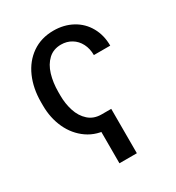

<svg xmlns="http://www.w3.org/2000/svg" viewBox="-173 -644 857 933"><g transform="rotate(-30 255.5 -177.5)"><path d="M146.5 -25.4C180.3 -2 220.7 9.8 267.6 9.8V-67.4C238.3 -67.4 214 -76 194.8 -93.3C175.6 -110.5 161.6 -132.8 152.8 -160.2C144 -187.5 139.6 -216.5 139.6 -247.1V-266.6C139.6 -301.8 144 -334 152.8 -363.3C161.6 -392.6 175.5 -416 194.3 -433.6C213.2 -451.2 237 -460 265.6 -460C287.1 -460 306.5 -454.8 323.7 -444.3C341 -433.9 354.5 -419.3 364.3 -400.4C374 -381.5 378.9 -360 378.9 -335.9H470.7C470.7 -375 462.1 -409.8 444.8 -440.4C427.6 -471 403.5 -494.8 372.6 -511.7C341.6 -528.6 306.6 -537.1 267.6 -537.1C221.4 -537.1 181.2 -525.2 147 -501.5C112.8 -477.7 86.8 -445.3 68.8 -404.3C50.9 -363.3 42 -317.4 42 -266.6V-247.1C42 -200.8 50.9 -158.2 68.8 -119.1C86.8 -80.1 112.6 -48.8 146.5 -25.4ZM321.3 181.6V-67.4H223.6V181.6Z"/></g></svg>

Font: Pretendard Variable
Style: Regular
Weight: 400
Designer: Base glyphs from Inter by Rasmus Andersson; Hangeul glyphs from Noto Sans CJK(Source Han Sans) by Jang Soo-young and Kan
Foundry: Kil Hyung-jin
Version: Version 1.309;Glyphs 3.2 (3225)